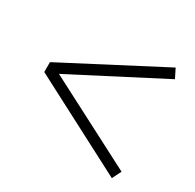

<svg xmlns="http://www.w3.org/2000/svg" viewBox="-121 -647 804 790"><g transform="rotate(30 281.0 -251.5)"><path d="M41 -227.5V-274.4L500 -513.7L521.5 -470.7L97.2 -251L521.5 -31.2L500 11.7Z"/></g></svg>

Font: Theano Modern
Style: Regular
Weight: 400
Designer: Alexey Kryukov
Version: Version 2.00